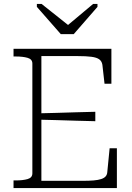

<svg xmlns="http://www.w3.org/2000/svg" viewBox="-20 -959 675 979"><path d="M290 -785H356L477 -924V-939H455L307 -815H348L192 -939H168V-924ZM576 -203V0H49V-39H60Q97 -39 121 -46Q145 -53 145 -75V-635Q145 -657 121 -664Q97 -671 60 -671H49V-710H548V-532H513L502 -629Q499 -647 486 -656.5Q473 -666 446 -669.5Q419 -673 377 -673H191V-37H402Q434 -37 457.5 -39Q481 -41 496 -46Q511 -51 518.5 -59.5Q526 -68 527 -81L539 -203ZM171 -381Q220 -382 269.5 -383.5Q319 -385 368 -386.5Q417 -388 466 -389V-341Q417 -342 368 -343.5Q319 -345 269.5 -346.5Q220 -348 171 -349Z"/></svg>

Font: Roboto Serif 20pt Thin
Style: Regular
Weight: 250
Version: Version 1.008